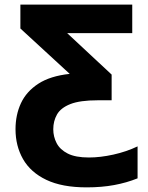

<svg xmlns="http://www.w3.org/2000/svg" viewBox="-20 -569 640 829"><path d="M354 240Q248 240 180 207.5Q112 175 79.5 118Q47 61 47 -11Q47 -73 70.5 -123.5Q94 -174 145.5 -207.5Q197 -241 281 -250L68 -446V-549H551V-426H270L462 -247V-136H402Q325 -136 283.5 -119.5Q242 -103 226 -74.5Q210 -46 210 -11Q210 21 224.5 49Q239 77 272.5 94Q306 111 364 111Q413 111 469.5 98.5Q526 86 574 63V201Q527 220 473 230Q419 240 354 240Z"/></svg>

Font: Noto Sans Mono ExtraBold
Style: Regular
Weight: 800
Designer: Monotype Design Team
Foundry: Monotype Imaging Inc.
Version: Version 2.014